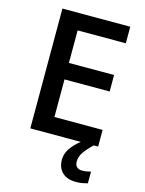

<svg xmlns="http://www.w3.org/2000/svg" viewBox="-137 -795 832 1105"><g transform="rotate(15 279.0 -242.0)"><path d="M498 0H93.8V-713.9H498V-615.2H210.9V-421.4H480V-323.2H210.9V-99.1H498ZM400.9 114.3Q400.9 136.2 412.6 147Q424.3 157.7 443.8 157.7Q460 157.7 473.4 155Q486.8 152.3 495.6 149.9V219.7Q481 223.6 464.8 226.8Q448.7 230 427.2 230Q373.5 230 344.7 202.1Q315.9 174.3 315.9 127.4Q315.9 84.5 346.9 46.4Q377.9 8.3 417.5 -16.1L472.2 0Q438.5 31.7 419.7 58.8Q400.9 85.9 400.9 114.3Z"/></g></svg>

Font: Open Sans SemiBold
Style: Regular
Weight: 600
Designer: Monotype Design Team
Foundry: Monotype Imaging Inc.
Version: Version 3.003; ttfautohint (v1.8.4)